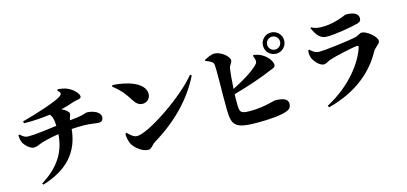

<svg xmlns="http://www.w3.org/2000/svg" viewBox="-72 -1337 4095 1931"><g transform="rotate(-15 1975.0 -372.0)"><path d="M74 -471C75 -441 80 -415 87 -398C103 -363 155 -312 194 -312C226 -312 248 -325 276 -336C307 -348 392 -367 466 -379C454 -196 364 -55 180 58L188 73C449 -6 586 -159 608 -394C649 -397 688 -398 739 -398C799 -398 861 -384 888 -384C914 -384 936 -395 936 -435C936 -481 866 -516 794 -516C786 -516 764 -502 700 -493L614 -483C620 -518 632 -526 632 -550C632 -563 606 -592 559 -612C604 -622 644 -634 704 -655C732 -664 779 -660 779 -688C779 -716 743 -754 711 -775C676 -798 645 -811 577 -817L568 -806C601 -774 600 -762 579 -745C535 -708 314 -636 155 -594L160 -574C262 -571 363 -581 432 -590C457 -567 465 -523 467 -465C385 -454 244 -435 173 -435C143 -435 123 -441 87 -476Z M1119 -715 1111 -701C1211 -621 1229 -583 1276 -513C1301 -476 1325 -454 1366 -454C1414 -454 1447 -493 1447 -536C1447 -653 1269 -707 1119 -715ZM1898 -613C1754 -431 1349 -155 1226 -155C1187 -155 1150 -196 1130 -215L1117 -207C1116 -172 1126 -129 1139 -102C1160 -58 1234 8 1301 8C1334 8 1347 -29 1386 -53C1624 -197 1804 -380 1914 -602Z M2683 -703C2683 -642 2732 -593 2793 -593C2854 -593 2903 -642 2903 -703C2903 -764 2854 -813 2793 -813C2732 -813 2683 -764 2683 -703ZM2726 -703C2726 -740 2756 -770 2793 -770C2830 -770 2860 -740 2860 -703C2860 -666 2830 -636 2793 -636C2756 -636 2726 -666 2726 -703ZM2559 -633C2562 -625 2571 -606 2574 -587C2578 -564 2572 -553 2558 -539C2501 -481 2394 -416 2285 -362C2289 -443 2297 -529 2305 -576C2311 -606 2336 -618 2336 -648C2336 -689 2255 -756 2187 -756C2154 -756 2107 -731 2082 -717V-708C2121 -693 2152 -680 2161 -660C2175 -635 2162 -346 2166 -174C2170 -16 2193 28 2432 28C2555 28 2674 18 2733 -3C2766 -14 2790 -32 2790 -75C2790 -122 2744 -143 2655 -143C2642 -143 2534 -104 2395 -104C2292 -104 2283 -118 2281 -193C2280 -222 2281 -263 2282 -308C2447 -355 2577 -399 2677 -442C2716 -459 2745 -462 2745 -490C2745 -516 2723 -563 2671 -600C2638 -624 2610 -633 2567 -640Z M3110 -541C3107 -515 3108 -497 3115 -471C3124 -437 3178 -365 3229 -365C3252 -365 3273 -384 3302 -394C3363 -415 3558 -458 3598 -458C3608 -458 3613 -454 3609 -441C3564 -296 3415 -90 3156 47L3166 65C3480 -15 3655 -190 3745 -354C3772 -403 3822 -421 3822 -451C3822 -499 3723 -576 3676 -576C3651 -576 3634 -553 3593 -545C3513 -529 3280 -500 3219 -500C3176 -500 3155 -517 3122 -547ZM3655 -674C3687 -682 3697 -698 3697 -721C3697 -769 3649 -793 3569 -793C3558 -793 3543 -781 3497 -767C3459 -755 3396 -734 3315 -734C3281 -734 3241 -734 3198 -759L3190 -752C3227 -669 3262 -627 3332 -627C3416 -627 3572 -653 3655 -674Z"/></g></svg>

Font: Noto Serif CJK SC Black
Style: Regular
Weight: 900
Designer: Ryoko NISHIZUKA 西塚涼子 (kana & ideographs); Frank Grießhammer (Latin, Greek & Cyrillic); Wenlong ZHANG 张文龙 (bopomofo); San
Foundry: Adobe
Version: Version 2.001;hotconv 1.1.0;makeotfexe 2.6.0